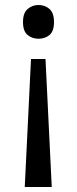

<svg xmlns="http://www.w3.org/2000/svg" viewBox="-20 -566 309 768"><path d="M196 -478Q196 -441 178 -426Q160 -411 134 -411Q109 -411 90.5 -426Q72 -441 72 -478Q72 -514 90.5 -530Q109 -546 134 -546Q160 -546 178 -530Q196 -514 196 -478ZM104 -330H162L187 182H79Z"/></svg>

Font: Noto Sans Old North Arabian
Style: Regular
Weight: 400
Designer: Monotype Design Team
Foundry: Monotype Imaging Inc.
Version: Version 2.001; ttfautohint (v1.8.4.7-5d5b)